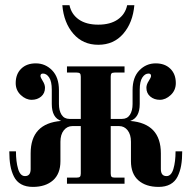

<svg xmlns="http://www.w3.org/2000/svg" viewBox="-20 -714 744 746"><path d="M463.9 -456.1V-432.1H425.8Q416.5 -432.1 413.3 -428.7Q410.2 -425.3 410.2 -416V-252H454.1Q474.6 -252 484.9 -268.1Q495.1 -284.2 495.1 -310.1V-363.8Q495.1 -413.6 521.5 -440.7Q547.9 -467.8 585 -467.8Q620.6 -467.8 641.8 -447Q663.1 -426.3 663.1 -391.1Q663.1 -363.3 643.3 -344.7Q623.5 -326.2 601.1 -326.2Q579.1 -326.2 564 -338.9Q548.8 -351.6 548.8 -373Q548.8 -385.7 557.9 -399.4Q566.9 -413.1 566.9 -418.9Q566.9 -428.2 557.1 -428.2Q543 -428.2 533 -412.8Q522.9 -397.5 522.9 -365.2V-310.1Q522.9 -256.3 485.8 -244.1Q605 -234.4 605 -118.2V-57.1Q605 -29.8 627 -29.8Q645.5 -29.8 653.8 -57.9Q662.1 -85.9 662.1 -126H688Q688 -94.7 683.8 -71Q679.7 -47.4 669.9 -27.8Q660.2 -8.3 641.6 2Q623 12.2 596.2 12.2Q546.9 12.2 517.8 -13.2Q488.8 -38.6 488.8 -87.9V-163.1Q488.8 -191.4 475.8 -207.8Q462.9 -224.1 442.9 -224.1H410.2V-40Q410.2 -30.8 413.3 -27.3Q416.5 -23.9 425.8 -23.9H463.9V0H240.2V-23.9H277.8Q287.1 -23.9 290.5 -27.3Q293.9 -30.8 293.9 -40V-224.1H261.2Q241.2 -224.1 228 -207.8Q214.8 -191.4 214.8 -163.1V-87.9Q214.8 -38.6 185.8 -13.2Q156.7 12.2 107.9 12.2Q81.1 12.2 62.5 2Q43.9 -8.3 34.2 -27.8Q24.4 -47.4 20.3 -71Q16.1 -94.7 16.1 -126H42Q42 -85.9 50.3 -57.9Q58.6 -29.8 77.1 -29.8Q99.1 -29.8 99.1 -57.1V-118.2Q99.1 -234.9 217.8 -244.1Q181.2 -256.3 181.2 -310.1V-365.2Q181.2 -397.5 171.1 -412.8Q161.1 -428.2 147 -428.2Q137.2 -428.2 137.2 -418.9Q137.2 -413.1 146 -399.4Q154.8 -385.7 154.8 -373Q154.8 -351.6 139.9 -338.9Q125 -326.2 103 -326.2Q80.6 -326.2 60.8 -344.7Q41 -363.3 41 -391.1Q41 -426.3 62.3 -447Q83.5 -467.8 119.1 -467.8Q156.2 -467.8 182.6 -440.7Q209 -413.6 209 -363.8V-310.1Q209 -284.2 219.2 -268.1Q229.5 -252 250 -252H293.9V-416Q293.9 -425.3 290.5 -428.7Q287.1 -432.1 277.8 -432.1H240.2V-456.1ZM222.2 -693.8H250Q257.3 -658.7 286.1 -638.4Q314.9 -618.2 361.8 -618.2Q408.7 -618.2 437.7 -638.4Q466.8 -658.7 474.1 -693.8H502Q496.1 -626 459 -583Q421.9 -540 361.8 -540Q302.2 -540 265.1 -582.8Q228 -625.5 222.2 -693.8Z"/></svg>

Font: Flanker Steampunk
Style: Bold
Weight: 700
Designer: Alexey Kryukov, Leonardo Di Lena
Foundry: Alexey Kryukov, Leonardo Di Lena
Version: 1.210